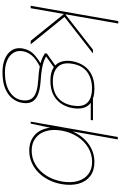

<svg xmlns="http://www.w3.org/2000/svg" viewBox="273 -1034 992 1579"><g transform="rotate(90 769.5 -244.0)"><path d="M315 0 90 -279 388 -512H419L114 -274L116 -281L344 0ZM27 0 153 -720H173L47 0Z M572 232Q508 232 461.5 211.5Q415 191 392 154Q369 117 378 66Q384 35 398 10Q412 -15 439.5 -38.5Q467 -62 512 -89L532 -78Q465 -44 436.5 -10Q408 24 401 64Q393 108 413.5 141.5Q434 175 476.5 193.5Q519 212 576 212Q672 212 732 174.5Q792 137 803 75Q814 11 778 -22Q742 -55 637 -62Q586 -65 550.5 -70.5Q515 -76 490 -83.5Q465 -91 448 -99.5Q431 -108 418 -117L420 -133L522 -205L543 -198L433 -119L429 -133Q442 -128 455.5 -120.5Q469 -113 489.5 -106Q510 -99 546 -92.5Q582 -86 641 -82Q719 -77 762 -57.5Q805 -38 819 -5.5Q833 27 825 72Q818 114 789 151Q760 188 707 210Q654 232 572 232ZM643 -162Q577 -162 538.5 -186Q500 -210 487 -251Q474 -292 483 -342Q493 -397 520.5 -437.5Q548 -478 594.5 -501Q641 -524 707 -524Q776 -524 814.5 -501Q853 -478 865.5 -437.5Q878 -397 868 -342Q859 -292 832 -251Q805 -210 758.5 -186Q712 -162 643 -162ZM648 -182Q734 -182 784 -224.5Q834 -267 847 -343Q862 -426 825 -465Q788 -504 704 -504Q627 -504 572.5 -465Q518 -426 504 -343Q490 -263 530 -222.5Q570 -182 648 -182ZM795 -494 789 -512H969L966 -494Z M1216 12Q1163 12 1122 -10.5Q1081 -33 1058 -72Q1035 -111 1030 -160L996 0H980L1106 -716H1126L1060 -344Q1098 -429 1164.5 -476.5Q1231 -524 1311 -524Q1382 -524 1427.5 -489.5Q1473 -455 1490 -394.5Q1507 -334 1494 -256Q1484 -198 1459.5 -149Q1435 -100 1398.5 -64Q1362 -28 1316 -8Q1270 12 1216 12ZM1218 -8Q1280 -8 1332 -38.5Q1384 -69 1421 -124.5Q1458 -180 1472 -256Q1485 -333 1468 -389Q1451 -445 1410.5 -475Q1370 -505 1311 -505Q1248 -505 1194 -473Q1140 -441 1103.5 -384.5Q1067 -328 1054 -256Q1041 -184 1057 -128Q1073 -72 1115 -40Q1157 -8 1218 -8Z"/></g></svg>

Font: DM Sans 12pt Thin
Style: Italic
Weight: 250
Italic angle: -10°
Version: Version 4.004;gftools[0.9.30]